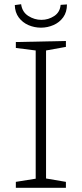

<svg xmlns="http://www.w3.org/2000/svg" viewBox="-20 -889 386 909"><path d="M292 -667 198 -650V-44L292 -28V0H55V-28L149 -43V-650L55 -662V-690L292 -695ZM174 -758Q143 -758 115 -770Q87 -782 69 -806Q51 -830 50 -865L80 -869Q85 -832 114 -813.5Q143 -795 176 -795Q209 -795 236.5 -813Q264 -831 267 -866L297 -868Q297 -832 279.5 -807.5Q262 -783 233.5 -770.5Q205 -758 174 -758Z"/></svg>

Font: Bitter Light
Style: Regular
Weight: 300
Designer: Sol Matas, and Bitter project Authors
Foundry: Sol Matas
Version: Version 2.001